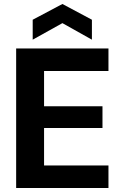

<svg xmlns="http://www.w3.org/2000/svg" viewBox="-20 -943 611 963"><path d="M61 0V-700H524V-587H201V-410H494V-301H201V-113H524V0ZM144 -744V-844L293 -923L441 -844V-744L293 -827Z"/></svg>

Font: DM Sans 28pt ExtraBold
Style: Regular
Weight: 800
Version: Version 4.004;gftools[0.9.30]